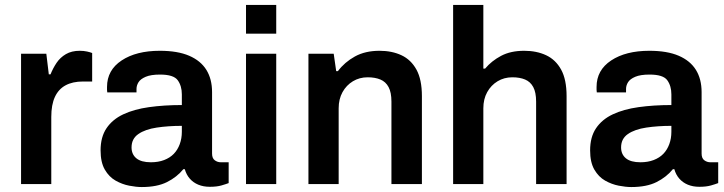

<svg xmlns="http://www.w3.org/2000/svg" viewBox="-20 -743 2924 775"><path d="M65 0V-526H167L177 -443H184Q194 -468 208.5 -489.5Q223 -511 246 -524.5Q269 -538 302 -538Q318 -538 331.5 -535Q345 -532 352 -529V-414H315Q273 -414 244.5 -398.5Q216 -383 201.5 -351.5Q187 -320 187 -271V0Z M552 12Q530 12 501.5 6.5Q473 1 446.5 -14Q420 -29 403 -58.5Q386 -88 386 -136Q386 -190 410 -225.5Q434 -261 477.5 -281.5Q521 -302 581.5 -310.5Q642 -319 714 -319V-362Q714 -396 697.5 -419Q681 -442 626 -442Q589 -442 568 -433Q547 -424 539 -411Q531 -398 531 -384V-370H413Q412 -375 412 -380Q412 -385 412 -392Q412 -460 471 -499Q530 -538 625 -538Q697 -538 743.5 -518Q790 -498 813 -461Q836 -424 836 -371V-123Q836 -104 847 -96Q858 -88 871 -88H903V-4Q893 0 874 5.5Q855 11 827 11Q801 11 780.5 2.5Q760 -6 746 -22Q732 -38 726 -60H720Q694 -28 654 -8Q614 12 552 12ZM589 -88Q619 -88 642.5 -97Q666 -106 681.5 -122Q697 -138 705.5 -161Q714 -184 714 -211V-235Q659 -235 612.5 -228Q566 -221 538.5 -202Q511 -183 511 -148Q511 -120 530.5 -104Q550 -88 589 -88Z M973 -607V-723H1095V-607ZM973 0V-526H1095V0Z M1225 0V-526H1327L1337 -456H1344Q1371 -492 1412.5 -515Q1454 -538 1512 -538Q1562 -538 1600.5 -520Q1639 -502 1661 -462Q1683 -422 1683 -355V0H1560V-333Q1560 -370 1548.5 -391.5Q1537 -413 1515.5 -422Q1494 -431 1464 -431Q1431 -431 1404.5 -415Q1378 -399 1362.5 -371Q1347 -343 1347 -306V0Z M1809 0V-723H1931V-466H1938Q1964 -497 2002.5 -517.5Q2041 -538 2096 -538Q2146 -538 2184.5 -520Q2223 -502 2245 -462Q2267 -422 2267 -355V0H2144V-333Q2144 -370 2132.5 -391.5Q2121 -413 2099.5 -422Q2078 -431 2048 -431Q2015 -431 1988.5 -415Q1962 -399 1946.5 -371Q1931 -343 1931 -306V0Z M2528 12Q2506 12 2477.5 6.5Q2449 1 2422.5 -14Q2396 -29 2379 -58.5Q2362 -88 2362 -136Q2362 -190 2386 -225.5Q2410 -261 2453.5 -281.5Q2497 -302 2557.5 -310.5Q2618 -319 2690 -319V-362Q2690 -396 2673.5 -419Q2657 -442 2602 -442Q2565 -442 2544 -433Q2523 -424 2515 -411Q2507 -398 2507 -384V-370H2389Q2388 -375 2388 -380Q2388 -385 2388 -392Q2388 -460 2447 -499Q2506 -538 2601 -538Q2673 -538 2719.5 -518Q2766 -498 2789 -461Q2812 -424 2812 -371V-123Q2812 -104 2823 -96Q2834 -88 2847 -88H2879V-4Q2869 0 2850 5.5Q2831 11 2803 11Q2777 11 2756.5 2.5Q2736 -6 2722 -22Q2708 -38 2702 -60H2696Q2670 -28 2630 -8Q2590 12 2528 12ZM2565 -88Q2595 -88 2618.5 -97Q2642 -106 2657.5 -122Q2673 -138 2681.5 -161Q2690 -184 2690 -211V-235Q2635 -235 2588.5 -228Q2542 -221 2514.5 -202Q2487 -183 2487 -148Q2487 -120 2506.5 -104Q2526 -88 2565 -88Z"/></svg>

Font: Archivo Variable SemiBold
Style: Regular
Weight: 600
Designer: Hector Gatti
Foundry: Omnibus-Type
Version: Version 2.001